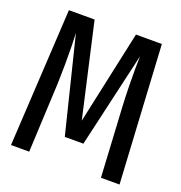

<svg xmlns="http://www.w3.org/2000/svg" viewBox="-128 -816 871 926"><g transform="rotate(20 307.5 -353.5)"><path d="M546.2 -706.7 586.2 0H490.8L470.8 -358.5Q468.2 -408.7 467.2 -458.5Q466.2 -508.2 466.4 -549.5Q466.7 -590.8 467.7 -615.4L354.9 -125.6H259.5L138.5 -615.4Q140 -591.8 140.8 -548.7Q141.5 -505.6 141.3 -455.1Q141 -404.6 139.5 -358.5L122.6 0H29.2L69.2 -706.7H201L309.7 -227.2L413.3 -706.7Z"/></g></svg>

Font: Fira Code Retina
Style: Regular
Weight: 450
Monospace: yes
Designer: Carrois Corporate, Edenspiekermann AG, Nikita Prokopov
Foundry: Carrois Corporate, Edenspiekermann AG, Nikita Prokopov
Version: Version 6.002